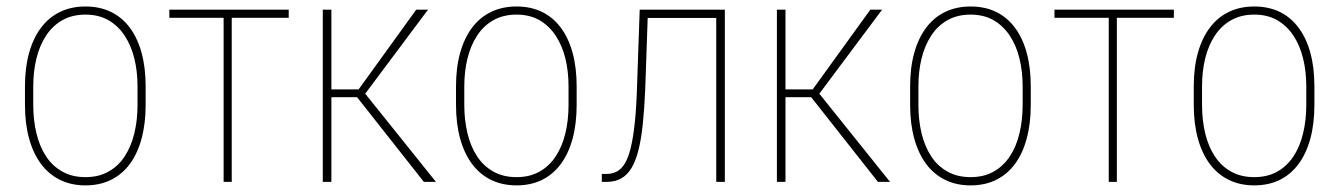

<svg xmlns="http://www.w3.org/2000/svg" viewBox="-20 -558 4110 589"><path d="M56.6 -236.3V-293Q56.6 -350.6 69.3 -396Q82 -441.4 106 -473.1Q129.9 -504.9 164.3 -521.5Q198.7 -538.1 242.2 -538.1Q286.1 -538.1 320.3 -521.5Q354.5 -504.9 378.2 -473.1Q401.9 -441.4 414.3 -396Q426.8 -350.6 426.8 -293V-236.3Q426.8 -178.7 414.3 -132.8Q401.9 -86.9 378.2 -54.9Q354.5 -22.9 320.3 -6.1Q286.1 10.7 242.2 10.7Q198.7 10.7 164.3 -6.1Q129.9 -22.9 106 -54.9Q82 -86.9 69.3 -132.8Q56.6 -178.7 56.6 -236.3ZM82 -293V-236.3Q82 -189.5 91.8 -148.9Q101.6 -108.4 121.3 -78.4Q141.1 -48.3 171.4 -31.5Q201.7 -14.6 242.2 -14.6Q282.7 -14.6 312.7 -31.5Q342.8 -48.3 362.5 -78.4Q382.3 -108.4 392.1 -148.9Q401.9 -189.5 401.9 -236.3V-293Q401.9 -338.9 392.1 -378.7Q382.3 -418.5 362.3 -448.7Q342.3 -479 312.5 -496.1Q282.7 -513.2 242.2 -513.2Q201.7 -513.2 171.4 -496.1Q141.1 -479 121.3 -448.7Q101.6 -418.5 91.8 -378.7Q82 -338.9 82 -293Z M690.9 -528.3V0H666V-528.3ZM865.7 -528.3V-503.4H499.5V-528.3Z M996.6 -528.3V0H970.2V-528.3ZM1293 -528.3 1092.3 -259.8H985.8L986.3 -283.7H1080.1L1256.8 -528.3ZM1280.3 0 1074.7 -260.7 1089.8 -283.7 1317.4 0Z M1378.9 -236.3V-293Q1378.9 -350.6 1391.6 -396Q1404.3 -441.4 1428.2 -473.1Q1452.1 -504.9 1486.6 -521.5Q1521 -538.1 1564.5 -538.1Q1608.4 -538.1 1642.6 -521.5Q1676.8 -504.9 1700.4 -473.1Q1724.1 -441.4 1736.6 -396Q1749 -350.6 1749 -293V-236.3Q1749 -178.7 1736.6 -132.8Q1724.1 -86.9 1700.4 -54.9Q1676.8 -22.9 1642.6 -6.1Q1608.4 10.7 1564.5 10.7Q1521 10.7 1486.6 -6.1Q1452.1 -22.9 1428.2 -54.9Q1404.3 -86.9 1391.6 -132.8Q1378.9 -178.7 1378.9 -236.3ZM1404.3 -293V-236.3Q1404.3 -189.5 1414.1 -148.9Q1423.8 -108.4 1443.6 -78.4Q1463.4 -48.3 1493.7 -31.5Q1523.9 -14.6 1564.5 -14.6Q1605 -14.6 1635 -31.5Q1665 -48.3 1684.8 -78.4Q1704.6 -108.4 1714.4 -148.9Q1724.1 -189.5 1724.1 -236.3V-293Q1724.1 -338.9 1714.4 -378.7Q1704.6 -418.5 1684.6 -448.7Q1664.6 -479 1634.8 -496.1Q1605 -513.2 1564.5 -513.2Q1523.9 -513.2 1493.7 -496.1Q1463.4 -479 1443.6 -448.7Q1423.8 -418.5 1414.1 -378.7Q1404.3 -338.9 1404.3 -293Z M2187 -528.3V-502.9H1951.2V-528.3ZM2203.6 -528.3V0H2177.2V-528.3ZM1942.4 -528.3H1967.8L1959.5 -287.6Q1957 -226.1 1952.1 -179Q1947.3 -131.8 1938.7 -97.9Q1930.2 -64 1917 -42.2Q1903.8 -20.5 1885 -10.3Q1866.2 0 1840.3 0H1826.2V-24.4H1840.8Q1858.4 -24.4 1872.6 -32Q1886.7 -39.6 1897.2 -57.1Q1907.7 -74.7 1915 -105Q1922.4 -135.3 1927.2 -180.4Q1932.1 -225.6 1934.1 -288.1Z M2389.6 -528.3V0H2363.3V-528.3ZM2686 -528.3 2485.4 -259.8H2378.9L2379.4 -283.7H2473.1L2649.9 -528.3ZM2673.3 0 2467.8 -260.7 2482.9 -283.7 2710.4 0Z M2772 -236.3V-293Q2772 -350.6 2784.7 -396Q2797.4 -441.4 2821.3 -473.1Q2845.2 -504.9 2879.6 -521.5Q2914.1 -538.1 2957.5 -538.1Q3001.5 -538.1 3035.6 -521.5Q3069.8 -504.9 3093.5 -473.1Q3117.2 -441.4 3129.6 -396Q3142.1 -350.6 3142.1 -293V-236.3Q3142.1 -178.7 3129.6 -132.8Q3117.2 -86.9 3093.5 -54.9Q3069.8 -22.9 3035.6 -6.1Q3001.5 10.7 2957.5 10.7Q2914.1 10.7 2879.6 -6.1Q2845.2 -22.9 2821.3 -54.9Q2797.4 -86.9 2784.7 -132.8Q2772 -178.7 2772 -236.3ZM2797.4 -293V-236.3Q2797.4 -189.5 2807.1 -148.9Q2816.9 -108.4 2836.7 -78.4Q2856.4 -48.3 2886.7 -31.5Q2917 -14.6 2957.5 -14.6Q2998 -14.6 3028.1 -31.5Q3058.1 -48.3 3077.9 -78.4Q3097.7 -108.4 3107.4 -148.9Q3117.2 -189.5 3117.2 -236.3V-293Q3117.2 -338.9 3107.4 -378.7Q3097.7 -418.5 3077.6 -448.7Q3057.6 -479 3027.8 -496.1Q2998 -513.2 2957.5 -513.2Q2917 -513.2 2886.7 -496.1Q2856.4 -479 2836.7 -448.7Q2816.9 -418.5 2807.1 -378.7Q2797.4 -338.9 2797.4 -293Z M3406.2 -528.3V0H3381.3V-528.3ZM3581.1 -528.3V-503.4H3214.8V-528.3Z M3642.1 -236.3V-293Q3642.1 -350.6 3654.8 -396Q3667.5 -441.4 3691.4 -473.1Q3715.3 -504.9 3749.8 -521.5Q3784.2 -538.1 3827.6 -538.1Q3871.6 -538.1 3905.8 -521.5Q3939.9 -504.9 3963.6 -473.1Q3987.3 -441.4 3999.8 -396Q4012.2 -350.6 4012.2 -293V-236.3Q4012.2 -178.7 3999.8 -132.8Q3987.3 -86.9 3963.6 -54.9Q3939.9 -22.9 3905.8 -6.1Q3871.6 10.7 3827.6 10.7Q3784.2 10.7 3749.8 -6.1Q3715.3 -22.9 3691.4 -54.9Q3667.5 -86.9 3654.8 -132.8Q3642.1 -178.7 3642.1 -236.3ZM3667.5 -293V-236.3Q3667.5 -189.5 3677.2 -148.9Q3687 -108.4 3706.8 -78.4Q3726.6 -48.3 3756.8 -31.5Q3787.1 -14.6 3827.6 -14.6Q3868.2 -14.6 3898.2 -31.5Q3928.2 -48.3 3948 -78.4Q3967.8 -108.4 3977.5 -148.9Q3987.3 -189.5 3987.3 -236.3V-293Q3987.3 -338.9 3977.5 -378.7Q3967.8 -418.5 3947.8 -448.7Q3927.7 -479 3897.9 -496.1Q3868.2 -513.2 3827.6 -513.2Q3787.1 -513.2 3756.8 -496.1Q3726.6 -479 3706.8 -448.7Q3687 -418.5 3677.2 -378.7Q3667.5 -338.9 3667.5 -293Z"/></svg>

Font: Roboto Condensed Thin
Style: Regular
Weight: 250
Width: 3
Designer: Christian Robertson
Foundry: Google
Version: Version 3.009; 2024